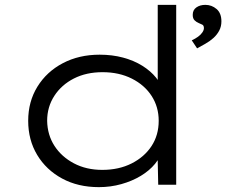

<svg xmlns="http://www.w3.org/2000/svg" viewBox="-20 -760 931 790"><path d="M387 10Q301 10 235.5 -25.5Q170 -61 133 -122.5Q96 -184 96 -263Q96 -342 134 -403.5Q172 -465 238.5 -500Q305 -535 390 -535Q442 -535 486.5 -523Q531 -511 565.5 -489.5Q600 -468 622.5 -440Q645 -412 654 -379L629 -386V-740H705V0H631L628 -142L648 -146Q641 -114 618 -86Q595 -58 559.5 -36.5Q524 -15 479.5 -2.5Q435 10 387 10ZM401 -61Q469 -61 521.5 -87.5Q574 -114 603.5 -159Q633 -204 633 -263Q633 -320 604 -365Q575 -410 522.5 -436.5Q470 -463 402 -463Q335 -463 284 -437Q233 -411 203.5 -365.5Q174 -320 174 -263Q175 -205 204 -160Q233 -115 284 -88Q335 -61 401 -61ZM791 -561 769 -594Q784 -601 795 -609Q806 -617 812.5 -626.5Q819 -636 819 -644Q819 -655 812.5 -658.5Q806 -662 798 -665Q788 -669 780.5 -676.5Q773 -684 773 -699Q773 -719 788 -729.5Q803 -740 825 -740Q851 -740 871 -723Q891 -706 891 -672Q891 -651 882 -634Q873 -617 858 -603.5Q843 -590 825 -580Q807 -570 791 -561Z"/></svg>

Font: Lexend Peta Light
Style: Regular
Weight: 300
Version: Version 1.007